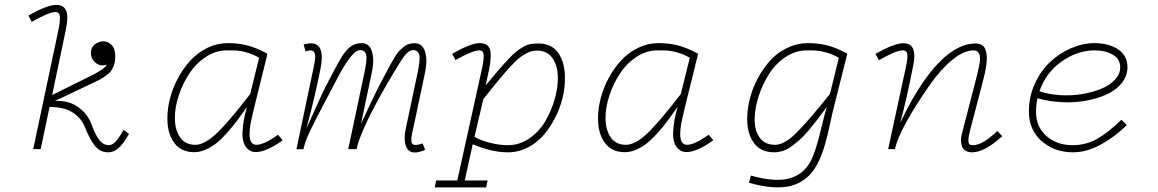

<svg xmlns="http://www.w3.org/2000/svg" viewBox="-20 -623 4837 802"><path d="M496.6 -80.6 518.6 -63.5Q496.1 -22.9 475.8 -4.9Q455.6 13.2 432.1 13.2Q398.9 13.2 377.4 -12.5Q356 -38.1 332.5 -96.7Q318.8 -130.4 283.2 -153.3Q247.6 -176.3 187 -176.3L149.9 0H118.7L224.6 -500.5Q232.9 -543.5 229.5 -558.6Q226.1 -573.7 210 -572.8Q182.1 -571.3 112.8 -531.7L98.6 -558.1Q173.8 -600.6 211.4 -602.5Q244.6 -603.5 255.6 -580.3Q266.6 -557.1 255.4 -500.5L197.8 -226.1L339.8 -296.4Q383.8 -317.9 400.9 -329.1Q418 -340.3 426.8 -353Q399.4 -344.2 379.6 -360.6Q359.9 -377 359.9 -400.9Q359.9 -414.6 365.2 -424.8Q370.6 -435.1 378.9 -439.9Q387.2 -444.8 394 -447.3Q400.9 -449.7 406.2 -450.2Q426.8 -452.6 444.6 -436.8Q462.4 -420.9 461.4 -381.8Q460.9 -364.3 455.6 -349.6Q450.2 -335 442.4 -325Q434.6 -314.9 419.4 -304.7Q404.3 -294.4 391.6 -287.8Q378.9 -281.2 356.4 -271Q334 -259.8 209.5 -201.2Q267.6 -204.1 306.9 -175.5Q346.2 -147 361.3 -106Q379.4 -56.6 395.8 -36.9Q412.1 -17.1 433.1 -16.6Q448.7 -16.6 461.9 -30.3Q475.1 -43.9 496.6 -80.6Z M1043 -178.7Q1029.8 -124.5 1026.1 -103.8Q1022.5 -83 1022.5 -62.5Q1022.5 -18.1 1051.3 -18.1Q1082 -18.1 1141.6 -60.1L1160.6 -37.1Q1092.3 12.2 1048.8 12.2Q1023.4 12.2 1007.6 -8.8Q991.7 -29.8 992.7 -67.4Q994.6 -120.6 1011.7 -176.3Q987.3 -141.6 970.2 -118.9Q953.1 -96.2 929 -68.8Q904.8 -41.5 884.5 -25.4Q864.3 -9.3 839.8 1.7Q815.4 12.7 791.5 12.7Q735.8 12.7 707.3 -26.9Q678.7 -66.4 679.2 -129.4Q679.2 -169.9 690.4 -213.1Q701.7 -256.3 723.9 -297.4Q746.1 -338.4 775.9 -370.8Q805.7 -403.3 846.4 -423.1Q887.2 -442.9 931.6 -442.9Q974.1 -442.9 1011.7 -433.6Q1049.3 -424.3 1096.7 -398.9L1094.7 -387.7ZM1062.5 -381.8Q1037.1 -396.5 1011.7 -403.6Q986.3 -410.6 972.4 -411.6Q958.5 -412.6 934.1 -412.6Q929.2 -412.6 926.8 -412.6Q880.9 -412.6 839.4 -385Q797.9 -357.4 770.3 -315.2Q742.7 -272.9 726.6 -223.9Q710.4 -174.8 710.4 -130.9Q710.4 -81.1 731.9 -49.6Q753.4 -18.1 795.9 -18.1Q813 -18.1 832.5 -27.8Q852.1 -37.6 870.8 -53.2Q889.6 -68.8 916 -97.9Q942.4 -127 965.8 -155.5Q989.3 -184.1 1024.9 -230Z M1705.6 -84.5Q1693.8 -40 1700.7 -25.1Q1707.5 -10.3 1745.1 -23.9L1755.9 2.9Q1700.7 26.9 1681.6 -1Q1662.6 -28.8 1675.8 -89.8L1723.6 -315.4Q1735.8 -372.6 1731.9 -391.1Q1727.5 -414.1 1705.1 -413.6Q1687 -413.1 1668 -387.7Q1648.9 -362.3 1600.1 -278.3Q1485.4 -80.1 1469.7 0H1434.6L1501.5 -315.9Q1513.2 -371.6 1510.3 -389.6Q1506.8 -414.1 1483.4 -413.6Q1447.8 -413.1 1379.4 -277.3Q1367.7 -254.4 1329.1 -181.9Q1290.5 -109.4 1271.7 -68.4Q1252.9 -27.3 1247.6 0L1218.3 0.5L1290.5 -343.8Q1293 -354.5 1293.9 -361.3Q1294.9 -368.2 1296.1 -377.2Q1297.4 -386.2 1296.4 -391.8Q1295.4 -397.5 1293.5 -402.8Q1291.5 -408.2 1286.9 -410.4Q1282.2 -412.6 1274.9 -412.6Q1267.1 -411.6 1256.3 -408.2L1248.5 -437Q1296.4 -450.7 1313.7 -426Q1331.1 -401.4 1319.3 -338.9Q1296.4 -221.7 1259.8 -85.9Q1268.1 -104 1288.6 -150.1Q1309.1 -196.3 1325.2 -230.5Q1341.3 -264.6 1356 -291.5Q1362.3 -303.2 1372.6 -322.8Q1382.8 -342.3 1388.2 -352.3Q1393.6 -362.3 1402.6 -377.4Q1411.6 -392.6 1417.5 -400.4Q1423.3 -408.2 1432.4 -417.7Q1441.4 -427.2 1449.5 -431.9Q1457.5 -436.5 1468 -439.7Q1478.5 -442.9 1490.2 -442.9Q1509.8 -442.9 1521.7 -430.4Q1533.7 -418 1537.8 -388.7Q1542 -359.4 1531.2 -311L1488.3 -107.4L1489.3 -108.9Q1548.8 -237.8 1577.6 -291Q1583.5 -301.8 1596.4 -326.2Q1609.4 -350.6 1614.5 -359.9Q1619.6 -369.1 1630.4 -386.7Q1641.1 -404.3 1648.2 -411.1Q1655.3 -418 1666 -427Q1676.8 -436 1688 -439.2Q1699.2 -442.4 1712.4 -442.4Q1731.9 -442.4 1744.1 -429Q1756.3 -415.5 1760 -386.2Q1763.7 -356.9 1753.4 -310.5Z M2339.8 -298.8Q2340.3 -258.3 2330.1 -215.1Q2319.8 -171.9 2298.8 -131.1Q2277.8 -90.3 2249.8 -57.9Q2221.7 -25.4 2182.6 -5.9Q2143.6 13.7 2100.1 13.2Q2034.7 13.2 1954.6 -20.5L1921.4 130.9H2016.6L2010.7 159.7H1795.9L1801.8 130.9H1890.1L1993.2 -335.9Q2002.9 -381.8 1999.8 -397.7Q1996.6 -413.6 1980 -412.6Q1952.1 -411.1 1882.8 -372.1L1868.7 -398.4Q1942.9 -440.9 1981.4 -442.9Q2015.6 -443.8 2025.4 -419.7Q2035.2 -395.5 2023.4 -335L2008.8 -266.6Q2043.9 -308.6 2062.7 -330.6Q2081.5 -352.5 2103.5 -376Q2125.5 -399.4 2137.9 -408.9Q2150.4 -418.5 2166.7 -427.7Q2183.1 -437 2197 -439.2Q2210.9 -441.4 2229.5 -441.4Q2284.2 -441.4 2312 -401.6Q2339.8 -361.8 2339.8 -298.8ZM1961.9 -51.8Q1986.8 -36.6 2026.4 -26.6Q2065.9 -16.6 2100.1 -16.6Q2148.4 -16.1 2189.7 -43.9Q2231 -71.8 2256.6 -114.7Q2282.2 -157.7 2296.6 -207Q2311 -256.3 2310.1 -301.3Q2309.1 -350.1 2287.4 -380.6Q2265.6 -411.1 2224.6 -411.6Q2212.9 -411.6 2202.1 -409.4Q2191.4 -407.2 2179 -400.1Q2166.5 -393.1 2156.7 -386.7Q2147 -380.4 2131.3 -364.7Q2115.7 -349.1 2105.5 -338.1Q2095.2 -327.1 2074.2 -302Q2053.2 -276.9 2040 -260.3Q2026.9 -243.7 1999 -209Z M2841.8 -178.7Q2828.6 -124.5 2825 -103.8Q2821.3 -83 2821.3 -62.5Q2821.3 -18.1 2850.1 -18.1Q2880.9 -18.1 2940.4 -60.1L2959.5 -37.1Q2891.1 12.2 2847.7 12.2Q2822.3 12.2 2806.4 -8.8Q2790.5 -29.8 2791.5 -67.4Q2793.5 -120.6 2810.5 -176.3Q2786.1 -141.6 2769 -118.9Q2752 -96.2 2727.8 -68.8Q2703.6 -41.5 2683.3 -25.4Q2663.1 -9.3 2638.7 1.7Q2614.3 12.7 2590.3 12.7Q2534.7 12.7 2506.1 -26.9Q2477.5 -66.4 2478 -129.4Q2478 -169.9 2489.3 -213.1Q2500.5 -256.3 2522.7 -297.4Q2544.9 -338.4 2574.7 -370.8Q2604.5 -403.3 2645.3 -423.1Q2686 -442.9 2730.5 -442.9Q2772.9 -442.9 2810.5 -433.6Q2848.1 -424.3 2895.5 -398.9L2893.6 -387.7ZM2861.3 -381.8Q2835.9 -396.5 2810.5 -403.6Q2785.2 -410.6 2771.2 -411.6Q2757.3 -412.6 2732.9 -412.6Q2728 -412.6 2725.6 -412.6Q2679.7 -412.6 2638.2 -385Q2596.7 -357.4 2569.1 -315.2Q2541.5 -272.9 2525.4 -223.9Q2509.3 -174.8 2509.3 -130.9Q2509.3 -81.1 2530.8 -49.6Q2552.2 -18.1 2594.7 -18.1Q2611.8 -18.1 2631.3 -27.8Q2650.9 -37.6 2669.7 -53.2Q2688.5 -68.8 2714.8 -97.9Q2741.2 -127 2764.6 -155.5Q2788.1 -184.1 2823.7 -230Z M3353 -442.9Q3395.5 -442.9 3432.9 -434.1Q3470.2 -425.3 3519 -399.4L3516.6 -387.7L3463.9 -178.7Q3458.5 -158.7 3447.8 -108.2Q3437 -57.6 3426.5 -20.8Q3416 16.1 3402.3 45.4Q3389.6 72.8 3374.3 93.3Q3358.9 113.8 3334.2 130.6Q3309.6 147.5 3279.1 154.5Q3248.5 161.6 3204.8 158.7Q3161.1 155.8 3108.4 140.1L3116.7 110.4Q3171.9 126 3215.3 127.9Q3258.8 129.9 3288.1 118.9Q3317.4 107.9 3336.4 89.8Q3355.5 71.8 3368.7 45.4Q3387.2 7.8 3406.7 -72.8Q3426.3 -153.3 3433.6 -176.3Q3411.1 -145.5 3397.7 -128.2Q3384.3 -110.8 3363.3 -85Q3342.3 -59.1 3326.4 -44.7Q3310.5 -30.3 3290.8 -15.1Q3271 0 3252 6.6Q3232.9 13.2 3213.9 13.2Q3157.2 13.2 3128.7 -26.4Q3100.1 -65.9 3101.1 -129.4Q3101.6 -169.9 3112.8 -213.1Q3124 -256.3 3146 -297.1Q3168 -337.9 3197.3 -370.4Q3226.6 -402.8 3267.3 -422.6Q3308.1 -442.4 3353 -442.9ZM3483.9 -381.8Q3457.5 -396.5 3431.9 -403.6Q3406.2 -410.6 3392.6 -411.6Q3378.9 -412.6 3355.5 -412.6Q3351.1 -412.6 3348.6 -412.6Q3302.2 -412.1 3261 -384.5Q3219.7 -356.9 3192.9 -314.7Q3166 -272.5 3149.9 -224.1Q3133.8 -175.8 3132.3 -130.9Q3130.4 -81.1 3152.1 -49.6Q3173.8 -18.1 3217.8 -18.1Q3255.9 -18.1 3304.4 -65.9Q3353 -113.8 3446.8 -230.5Z M4166.5 -54.2Q4092.8 13.2 4040.5 13.2Q4022.9 13.2 4012 5.6Q4001 -2 3997.6 -13.7Q3994.1 -25.4 3994.1 -37.4Q3994.1 -49.3 3997.1 -61L4053.7 -279.8Q4072.8 -353 4073.7 -374.5Q4074.7 -412.6 4046.4 -412.6Q4005.4 -412.1 3957.8 -373Q3910.2 -334 3864.7 -269.5Q3739.3 -89.8 3717.8 0H3689.9L3764.2 -343.8Q3767.6 -360.4 3769 -370.1Q3770.5 -379.9 3770.3 -391.4Q3770 -402.8 3764.4 -408Q3758.8 -413.1 3748.5 -412.6Q3720.7 -411.1 3651.4 -371.6L3636.7 -397.9Q3711.9 -440.4 3750 -442.4Q3786.6 -443.4 3795.4 -415Q3804.2 -386.7 3792.5 -338.9Q3767.1 -209.5 3740.2 -109.4Q3787.6 -211.9 3844.2 -291.5Q3952.1 -441.4 4054.7 -441.4Q4070.8 -441.4 4081.3 -435.1Q4091.8 -428.7 4096.2 -416.3Q4100.6 -403.8 4101.8 -389.2Q4103 -374.5 4100.1 -353.5Q4097.2 -332.5 4093 -314.2Q4088.9 -295.9 4082.5 -271L4033.2 -83Q4025.4 -53.7 4025.1 -38.8Q4024.9 -23.9 4029.8 -20Q4034.7 -16.1 4045.4 -16.6Q4084.5 -17.1 4146 -75.7Z M4313.5 -212.4Q4307.6 -186 4307.6 -157.2Q4307.1 -93.8 4350.8 -55.2Q4394.5 -16.6 4460 -16.6Q4516.1 -16.6 4562.3 -42.7Q4608.4 -68.8 4664.1 -122.6L4687 -100.6Q4637.7 -52.2 4578.9 -19.5Q4520 13.2 4461.4 13.2Q4384.3 13.2 4330.8 -33.9Q4277.3 -81.1 4277.8 -158.2Q4277.8 -218.3 4302 -272Q4326.2 -325.7 4364.7 -362.5Q4403.3 -399.4 4452.1 -420.9Q4501 -442.4 4550.3 -442.9Q4611.8 -442.9 4650.9 -416.5Q4689.9 -390.1 4689.5 -341.8Q4689 -305.2 4665.3 -275.6Q4641.6 -246.1 4602.5 -228.5Q4563.5 -210.9 4515.1 -202.1Q4466.8 -193.4 4414.1 -196.3Q4361.3 -199.2 4313.5 -212.4ZM4551.3 -412.6Q4479.5 -412.1 4413.8 -365.5Q4348.1 -318.8 4321.8 -241.7Q4361.8 -228.5 4409.2 -225.6Q4456.5 -222.7 4500 -230Q4543.5 -237.3 4579.6 -252Q4615.7 -266.6 4637.5 -290.3Q4659.2 -314 4659.2 -341.8Q4659.2 -376.5 4628.4 -394.5Q4597.7 -412.6 4551.3 -412.6Z"/></svg>

Font: Compagnon Light Italic
Style: Regular
Weight: 400
Italic angle: -12°
Designer: Valentin Papon
Foundry: Velvetyne Type Foundry
Version: Version 1.000;PS 001.000;hotconv 1.0.88;makeotf.lib2.5.64775